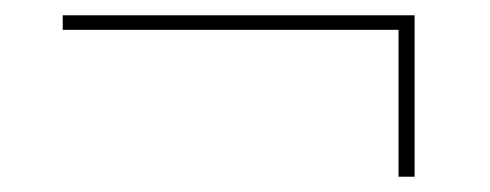

<svg xmlns="http://www.w3.org/2000/svg" viewBox="-20 -335 640 251"><path d="M501 -104V-296H62V-315H522V-104Z"/></svg>

Font: IBM Plex Mono Thin
Style: Regular
Weight: 100
Monospace: yes
Designer: Mike Abbink, Paul van der Laan, Pieter van Rosmalen
Foundry: Bold Monday
Version: Version 2.3